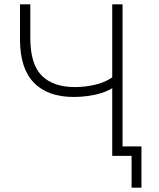

<svg xmlns="http://www.w3.org/2000/svg" viewBox="-20 -725 738 893"><path d="M592 148V0H502V-315Q482 -302 452 -292.5Q422 -283 388.5 -278.5Q355 -274 323 -274Q202 -274 137.5 -340.5Q73 -407 73 -542V-705H121V-548Q121 -427 174 -373.5Q227 -320 329 -320Q372 -320 418.5 -330Q465 -340 502 -365V-705H550V-44H638V148Z"/></svg>

Font: Nunito Sans 7pt SemiCondensed ExtraLight
Style: Regular
Weight: 250
Width: 4
Designer: Vernon Adams
Foundry: Vernon Adams
Version: Version 3.101;gftools[0.9.27]